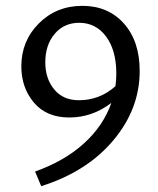

<svg xmlns="http://www.w3.org/2000/svg" viewBox="-20 -442 541 657"><path d="M262 -422Q350 -422 404 -361.5Q458 -301 458 -199Q458 -69 367.5 38.5Q277 146 121 195L100 145Q201 109 267.5 48.5Q334 -12 361 -90Q296 -40 217 -40Q139 -40 96 -91Q53 -142 53 -215Q53 -302 113 -362Q173 -422 262 -422ZM250 -99Q321 -99 375 -147Q378 -168 378 -190Q378 -270 343 -317Q308 -364 251 -364Q199 -364 167 -326Q135 -288 135 -229Q135 -173 165.5 -136Q196 -99 250 -99Z"/></svg>

Font: EauTestText Medium
Style: Regular
Weight: 500
Designer: Christian Thalmann (Catharsis Fonts)
Version: Version 0.001;PS 000.001;hotconv 1.0.88;makeotf.lib2.5.64775